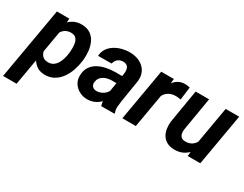

<svg xmlns="http://www.w3.org/2000/svg" viewBox="-113 -1017 2156 1697"><g transform="rotate(30 964.5 -168.5)"><path d="M211.9 -418.9 104 203.1H-33.7L93.3 -528.3H220.2ZM509.8 -272.9 508.3 -262.7Q502.4 -214.8 486.1 -166Q469.7 -117.2 441.4 -76.9Q413.1 -36.6 371.6 -12.5Q330.1 11.7 273.9 10.3Q224.6 8.8 191.9 -15.6Q159.2 -40 140.6 -78.4Q122.1 -116.7 114.7 -161.1Q107.4 -205.6 108.9 -246.1L112.3 -273.4Q119.6 -317.9 137.7 -365Q155.8 -412.1 184.6 -451.9Q213.4 -491.7 253.4 -515.9Q293.5 -540 345.7 -538.6Q399.9 -537.1 434.3 -512.7Q468.8 -488.3 486.8 -449.2Q504.9 -410.2 509.5 -364Q514.2 -317.9 509.8 -272.9ZM371.1 -263.2 372.6 -273.4Q374.5 -294.9 374.5 -321Q374.5 -347.2 368.7 -371.1Q362.8 -395 347.2 -411.1Q331.5 -427.2 302.2 -428.2Q272.5 -429.7 250 -418.9Q227.5 -408.2 212.2 -388.9Q196.8 -369.6 187 -345.2Q177.2 -320.8 172.9 -294.9L163.1 -226.6Q160.6 -196.8 167 -167.7Q173.3 -138.7 192.1 -119.6Q210.9 -100.6 246.6 -99.6Q278.8 -99.1 301.3 -114.3Q323.7 -129.4 338.1 -154.5Q352.5 -179.7 360.4 -208.5Q368.2 -237.3 371.1 -263.2Z M846.2 -119.1 883.3 -356Q885.7 -377.4 881.3 -396Q877 -414.6 863.5 -425.5Q850.1 -436.5 825.7 -437.5Q803.7 -438 786.4 -429.9Q769 -421.9 757.8 -407Q746.6 -392.1 742.2 -371.6L604.5 -370.6Q606.9 -414.6 629.2 -446.5Q651.4 -478.5 685.5 -499Q719.7 -519.5 760 -529.3Q800.3 -539.1 838.9 -538.1Q894 -537.1 937.3 -515.1Q980.5 -493.2 1003.7 -452.4Q1026.9 -411.6 1021 -353.5L984.4 -127Q980 -98.6 977.5 -67.6Q975.1 -36.6 986.3 -8.8L985.4 0L850.6 0.5Q841.8 -28.3 841.8 -58.8Q841.8 -89.4 846.2 -119.1ZM898.9 -321.8 885.7 -242.2 815.9 -242.7Q794.9 -242.2 774.2 -237.1Q753.4 -231.9 735.8 -221.4Q718.3 -210.9 706.8 -194.3Q695.3 -177.7 692.4 -153.8Q689.9 -136.7 695.8 -123.3Q701.7 -109.9 714.1 -102.1Q726.6 -94.2 744.1 -93.8Q769 -93.3 793 -103.3Q816.9 -113.3 834.5 -131.8Q852.1 -150.4 858.9 -174.8L888.2 -113.8Q876.5 -86.4 858.6 -63.5Q840.8 -40.5 817.9 -23.7Q794.9 -6.8 767.6 2.2Q740.2 11.2 709 10.7Q665.5 9.8 629.2 -10Q592.8 -29.8 571.5 -64.2Q550.3 -98.6 552.2 -144.5Q554.2 -196.3 578.1 -230.7Q602.1 -265.1 639.9 -285.2Q677.7 -305.2 722.4 -313.7Q767.1 -322.3 811 -322.3Z M1273.9 -405.8 1203.6 0H1066.4L1158.2 -528.3H1287.1ZM1446.3 -532.7 1429.2 -401.4Q1417.5 -403.3 1405.5 -404.8Q1393.6 -406.2 1381.3 -406.7Q1353 -407.2 1330.1 -399.4Q1307.1 -391.6 1290.3 -376.7Q1273.4 -361.8 1262 -340.3Q1250.5 -318.8 1244.6 -292L1217.8 -300.8Q1222.7 -338.4 1234.1 -380.1Q1245.6 -421.9 1266.4 -458.3Q1287.1 -494.6 1319.6 -517.3Q1352.1 -540 1398.9 -539.6Q1411.1 -539.6 1422.6 -537.6Q1434.1 -535.6 1446.3 -532.7Z M1747.6 -133.8 1815.9 -528.3H1953.6L1861.8 0H1732.9ZM1778.8 -235.4 1818.4 -236.3Q1813 -189.9 1797.9 -145.5Q1782.7 -101.1 1756.3 -65.4Q1730 -29.8 1690.9 -9.3Q1651.9 11.2 1598.6 10.3Q1555.2 9.3 1525.4 -6.6Q1495.6 -22.5 1478 -49.6Q1460.4 -76.7 1454.3 -111.8Q1448.2 -147 1452.1 -187L1509.3 -528.3H1646.5L1588.9 -185.1Q1587.4 -168.5 1588.9 -153.6Q1590.3 -138.7 1596.7 -127Q1603 -115.2 1614.7 -108.2Q1626.5 -101.1 1646 -100.6Q1687.5 -99.1 1714.8 -117.4Q1742.2 -135.7 1757.6 -167Q1772.9 -198.2 1778.8 -235.4Z"/></g></svg>

Font: Roboto
Style: Bold Italic
Weight: 700
Italic angle: -12°
Designer: Christian Robertson
Foundry: Google
Version: Version 3.0